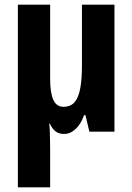

<svg xmlns="http://www.w3.org/2000/svg" viewBox="-20 -567 569 827"><path d="M473 -547V0H365L348 -71H342Q333 -45 319.5 -27Q306 -9 290 0.5Q274 10 256 10Q234 10 219.5 -1Q205 -12 195 -34H192Q194 -20 194.5 -1Q195 18 195.5 38Q196 58 196 77V240H57V-547H196V-226Q196 -168 209.5 -137.5Q223 -107 253 -107Q286 -107 303 -129Q320 -151 326.5 -191Q333 -231 333 -285V-547Z"/></svg>

Font: Noto Sans Display Condensed
Style: Bold
Weight: 700
Width: 3
Designer: Monotype Design Team
Foundry: Monotype Imaging Inc.
Version: Version 2.003